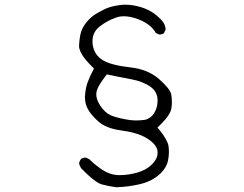

<svg xmlns="http://www.w3.org/2000/svg" viewBox="-20 -770 1040 818"><path d="M599.6 -259.8Q580.1 -256.8 558.8 -256.8Q537.6 -256.8 514.2 -261.7Q473.6 -269.5 451.7 -278.8Q427.7 -289.1 407.2 -319.8Q390.1 -346.2 390.1 -368.2Q390.1 -378.9 394.5 -389.6Q402.8 -411.6 430.2 -446.3L435.1 -453.1Q489.7 -441.4 539.1 -432.4Q588.4 -423.3 621.1 -400.4Q651.4 -378.9 651.4 -341.3Q651.4 -333 649.4 -321Q647.5 -309.1 641.6 -297.4Q629.4 -270 601.1 -260.3ZM695.8 -85Q699.7 -106 699.7 -121.3Q699.7 -136.7 697.8 -148.7Q695.8 -160.6 686 -178.2Q676.3 -195.8 658.7 -217.3L650.9 -226.6Q662.6 -237.8 665.5 -240.7Q707.5 -282.7 710.4 -310.1Q712.4 -324.7 712.4 -332Q712.4 -339.4 711.9 -343.8Q711.9 -355 709.5 -367.7Q705.6 -390.6 658.2 -432.6Q610.8 -474.6 535.6 -482.9Q453.6 -492.2 418.5 -513.2Q380.4 -536.1 374.5 -582.5Q374 -588.9 374 -594.7Q374 -633.8 406 -658.2Q438 -682.6 474.6 -695.3Q489.7 -700.7 507.8 -700.7Q535.6 -700.7 570.3 -687.5Q623 -667 643.6 -629.9L656.7 -623.5Q658.2 -623 660.4 -623Q662.6 -623 666 -623.5Q672.4 -624.5 678.2 -628.4L685.5 -643.6Q685.5 -644.5 685.5 -647.2Q685.5 -649.9 684.3 -654.8Q683.1 -659.7 680.7 -666Q673.8 -679.7 657.7 -694.8Q625 -726.6 578.1 -740.2Q544.4 -750 514.6 -750Q502.9 -750 494.1 -748.8Q485.4 -747.6 479 -746.6Q472.7 -745.6 466.8 -744.4Q460.9 -743.2 455.6 -741.7Q450.2 -740.2 445.8 -738.8Q428.2 -733.4 405.3 -720.2Q394 -714.4 382.8 -707Q365.2 -695.3 349.1 -675.8Q333 -656.7 325.9 -635.3Q318.8 -613.8 316.9 -575.7Q316.9 -574.7 316.9 -573.7Q316.9 -551.3 342.3 -519Q355 -502.9 373.5 -484.9L380.4 -478L376 -469.2Q362.8 -444.8 353 -418.5Q344.2 -392.6 342.3 -363.3Q341.8 -359.4 341.8 -357.2Q341.8 -355 342 -352.3Q342.3 -349.6 342.5 -345Q342.8 -340.3 343.8 -335.9Q344.7 -331.5 345.7 -327.1Q351.6 -305.2 368.2 -284.7Q379.9 -269.5 398.4 -252.9Q432.6 -222.7 496.1 -214.4Q565.9 -205.1 604.5 -181.6Q645.5 -156.7 650.9 -128.4Q651.4 -123.5 651.4 -119.1Q651.4 -93.8 627.9 -70.1Q604.5 -46.4 566.4 -35.2Q528.3 -23.9 488 -23.9Q447.8 -23.9 409.7 -50.8Q376 -74.7 361.8 -90.8L347.2 -98.1Q345.7 -98.6 342.3 -98.6Q338.9 -98.6 334 -97.2Q329.1 -95.7 324.7 -92.3Q318.8 -84.5 316.9 -74.2Q318.8 -63.5 325.7 -53.2Q373 -4.4 401.4 10.7Q408.7 14.2 413.6 15.6Q444.3 23.9 476.1 27.8Q528.8 25.9 576.2 14.6Q630.4 2 666 -33.2Q689.9 -57.6 695.8 -85Z"/></svg>

Font: NaikaiFont
Style: ExtraLight
Weight: 200
Version: Version 1.89